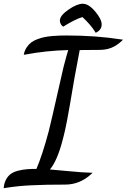

<svg xmlns="http://www.w3.org/2000/svg" viewBox="-38 -908 671 1016"><path d="M-12.2 86.9C36.1 79.1 84.5 74.2 132.8 72.3C181.2 69.8 239.3 68.8 307.1 68.8C358.4 68.8 404.3 50.3 444.8 13.2L452.1 5.9H440.9C413.1 5.4 374 2.4 323.7 -2.4C273.4 -7.3 240.7 -10.3 226.1 -11.2C252.4 -42.5 274.9 -95.2 293.9 -168.9C298.3 -184.6 302.2 -201.7 306.6 -220.7C310.5 -239.7 314 -255.4 316.4 -268.1C318.8 -280.8 321.3 -295.9 324.7 -314C328.1 -332 330.1 -343.8 331.1 -349.1C346.7 -445.3 364.3 -543 383.8 -643.1C407.2 -643.6 441.9 -644 487.8 -644C537.1 -644 571.8 -659.2 606.9 -691.9L612.8 -698.2L604 -699.2C513.2 -713.4 417 -720.2 314.9 -720.2C300.3 -720.2 287.6 -720.2 276.9 -719.7C254.9 -719.2 219.2 -716.3 196.3 -711.4C173.3 -706.5 145 -696.8 127.4 -683.6C109.9 -669.9 94.7 -649.4 88.9 -624L87.9 -618.2L95.2 -619.1C169.4 -633.3 245.6 -641.1 323.2 -643.1C318.8 -628.9 314 -613.3 309.6 -596.2C304.7 -579.1 300.8 -564.9 298.3 -553.7C295.9 -542.5 292 -526.4 287.1 -504.4C281.7 -482.4 278.3 -467.3 276.9 -460C248.5 -333.5 229.5 -252 220.2 -214.8C197.8 -130.4 175.8 -63.5 154.8 -14.2C116.2 -14.2 91.8 -12.7 60.5 -5.4C44.4 -1.5 31.7 3.9 21.5 10.7C1.5 24.4 -14.6 49.3 -18.1 83V87.9ZM299.8 -769C336.9 -792 369.6 -808.6 397.9 -817.9C428.2 -790 450.7 -763.7 465.8 -738.8L467.8 -734.9L473.1 -736.8C491.2 -746.6 500 -760.7 500 -778.8C500 -796.9 488.8 -819.8 465.8 -847.2C442.9 -874.5 420.9 -888.2 399.9 -888.2C379.9 -888.2 354.5 -877.9 324.2 -856.9C293.9 -835.9 278.8 -816.9 278.8 -798.8C278.8 -788.6 284.7 -774.4 293.9 -769L296.9 -767.1Z"/></svg>

Font: Dancing Script
Style: Regular
Weight: 800
Designer: Pablo Impallari
Foundry: Pablo Impallari
Version: Version 2.001